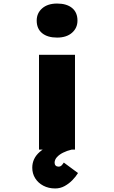

<svg xmlns="http://www.w3.org/2000/svg" viewBox="-20 -844 643 1083"><path d="M200 0V-535H403V0ZM302 -632Q248 -632 217.5 -657Q187 -682 187 -728Q187 -770 218 -797Q249 -824 302 -824Q356 -824 386.5 -799Q417 -774 417 -728Q417 -686 386 -659Q355 -632 302 -632ZM291 219Q254 219 224.5 203.5Q195 188 178.5 161.5Q162 135 162 102Q162 76 172.5 53.5Q183 31 205 12Q227 -7 260.5 -22.5Q294 -38 340 -50L384 0Q358 6 336 17Q314 28 301 42.5Q288 57 288 74Q288 84 294 90Q300 96 311 96Q320 96 326 90.5Q332 85 340 73L420 132Q408 152 388.5 172Q369 192 344.5 205.5Q320 219 291 219Z"/></svg>

Font: Lexend Zetta Black
Style: Regular
Weight: 900
Designer: Bonnie Shaver-Troup, Thomas Jockin
Foundry: Lexend
Version: Version 1.007